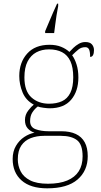

<svg xmlns="http://www.w3.org/2000/svg" viewBox="-20 -786 550 1046"><path d="M237 240Q146 240 97.5 197Q49 154 49 80Q49 39 67 8.5Q85 -22 112.5 -40Q140 -58 168 -63Q146 -70 131 -86.5Q116 -103 116 -132Q116 -161 134 -184Q152 -207 164 -216Q121 -239 103 -282.5Q85 -326 85 -372Q85 -446 128 -494Q171 -542 250 -542Q286 -542 313 -531Q340 -520 358 -503Q367 -513 380 -525.5Q393 -538 409.5 -547.5Q426 -557 445 -557Q470 -557 481 -544Q492 -531 492 -513Q492 -496 487 -486Q482 -476 471 -476Q471 -505 465 -517Q459 -529 445 -529Q423 -529 407.5 -516.5Q392 -504 373 -485Q387 -466 397 -435Q407 -404 407 -364Q407 -289 367.5 -242.5Q328 -196 250 -196Q238 -196 216 -199Q194 -202 186 -206Q169 -193 156.5 -174Q144 -155 144 -126Q144 -93 174 -82Q204 -71 244 -71H313Q361 -71 393 -56Q425 -41 441.5 -11Q458 19 458 65Q458 144 402.5 192Q347 240 237 240ZM241 215Q304 215 346 197.5Q388 180 409 147Q430 114 430 66Q430 1 399.5 -22.5Q369 -46 311 -46H220Q180 -46 147.5 -33.5Q115 -21 96 7Q77 35 77 82Q77 117 92.5 147.5Q108 178 144 196.5Q180 215 241 215ZM247 -221Q288 -221 317.5 -234.5Q347 -248 363 -280Q379 -312 379 -365Q379 -419 363.5 -452.5Q348 -486 318.5 -501.5Q289 -517 247 -517Q208 -517 178 -501Q148 -485 130.5 -451.5Q113 -418 113 -364Q113 -290 151 -255.5Q189 -221 247 -221ZM226 -616Q235 -637 246.5 -664.5Q258 -692 270 -719.5Q282 -747 291 -766H297V-753Q292 -728 288 -702.5Q284 -677 281 -652.5Q278 -628 275 -606H226Z"/></svg>

Font: Noto Serif Hebrew Thin
Style: Regular
Weight: 250
Version: Version 2.003